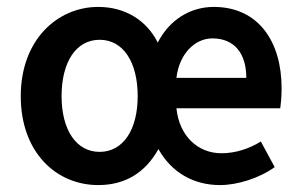

<svg xmlns="http://www.w3.org/2000/svg" viewBox="-20 -523 870 555"><path d="M264 12C342 12 400 -24 438 -92C476 -24 540 12 616 12C666 12 730 -8 774 -40L734 -114C702 -94 662 -80 620 -80C552 -80 498 -130 490 -210H790C792 -224 794 -244 794 -268C794 -404 726 -503 598 -503C530 -503 470 -466 436 -400C404 -464 342 -503 264 -503C146 -503 40 -408 40 -245C40 -82 143 12 264 12ZM158 -245C158 -344 200 -408 268 -408C336 -408 378 -344 378 -245C378 -148 336 -84 268 -84C200 -84 158 -148 158 -245ZM594 -412C658 -412 692 -368 692 -298H490C498 -366 542 -412 594 -412Z"/></svg>

Font: DAIFUKU Sans Semibold
Style: Regular
Weight: 600
Designer: Original font ‘Source Sans 3’ : Paul D. Hunt
Foundry: Daifuku
Version: Version 1.000